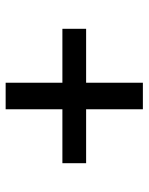

<svg xmlns="http://www.w3.org/2000/svg" viewBox="57 -645 526 680"><g transform="rotate(90 320.0 -305.0)"><path d="M273 -62V-263H82V-347H273V-548H367V-347H558V-263H367V-62Z"/></g></svg>

Font: Writer Medium
Style: Regular
Weight: 500
Monospace: yes
Designer: Mike Abbink, Paul van der Laan, Pieter van Rosmalen
Foundry: Bold Monday
Version: Version 2.001 2020